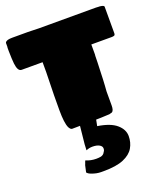

<svg xmlns="http://www.w3.org/2000/svg" viewBox="-174 -768 1020 1207"><g transform="rotate(-20 336.0 -164.5)"><path d="M213 10Q202 10 192 -9Q177 -42 177 -127Q177 -168 177.5 -225.5Q178 -283 180 -336Q181 -353 181 -380.5Q181 -408 181 -447H41Q15 -447 9 -501Q8 -515 6.5 -536Q5 -557 5 -585V-599Q5 -604 5 -607.5Q5 -611 6 -614V-638Q6 -644 12 -648Q18 -652 25 -654Q36 -657 55 -657H158Q171 -657 180 -656.5Q189 -656 196 -656L231 -655H581Q601 -655 613 -655Q625 -655 631 -654Q633 -654 637 -654Q641 -654 645 -653Q654 -652 660.5 -649Q667 -646 667 -642V-465Q667 -452 660 -449.5Q653 -447 644 -447H507V-394Q507 -387 507 -380.5Q507 -374 506 -371Q506 -357 505 -325.5Q504 -294 502 -246L501 -216Q500 -197 498.5 -171.5Q497 -146 496 -137V-43Q496 -9 482 -1Q475 1 471 2Q467 3 464 4L441 5Q422 6 408 6.5Q394 7 386 7L283 9Q274 9 256.5 9.5Q239 10 213 10ZM308 328H291Q260 328 227 315Q210 309 201 298L211 253Q213 248 215 243Q217 238 218 234Q221 226 222 225Q255 239 291 239Q308 239 321 236.5Q334 234 343 224Q350 214 353 208.5Q356 203 356 193Q356 178 339 168.5Q322 159 293 159Q271 159 251 168L253 128L267 -8L272 -18H379L366 48Q451 61 491 95.5Q531 130 531 174Q531 217 510.5 252Q490 287 441.5 307.5Q393 328 308 328Z"/></g></svg>

Font: Sigmar
Style: Regular
Weight: 400
Designer: Vernon Adams
Foundry: Vernon Adams
Version: Version 1.000; ttfautohint (v1.8.4.7-5d5b);gftools[0.9.24]